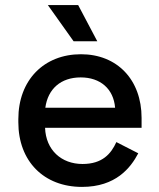

<svg xmlns="http://www.w3.org/2000/svg" viewBox="-20 -720 624 754"><path d="M302 14C435 14 493 -61 523 -118L437 -162C416 -116 382 -76 304 -76C221 -76 160 -131 157 -218H536V-257C536 -407 440 -507 298 -507C153 -507 52 -406 52 -252V-240C52 -87 152 14 302 14ZM158 -297C168 -371 219 -416 297 -416C374 -416 426 -371 432 -297ZM168 -700 269 -558H362L287 -700Z"/></svg>

Font: Meta Space Medium
Style: Regular
Weight: 500
Designer: Meta Pool / Florian Karsten
Foundry: Meta Pool / Florian Karsten
Version: Version 2.000;Glyphs 3.1.1 (3137)